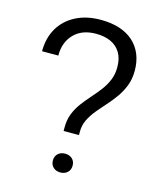

<svg xmlns="http://www.w3.org/2000/svg" viewBox="-112 -818 753 906"><g transform="rotate(15 264.5 -365.5)"><path d="M233.6 -185.9V-203.4Q233.6 -240.9 245.5 -270.8Q257.4 -300.7 276.6 -326.3Q295.7 -351.9 317.1 -375.8Q338.4 -399.7 357.6 -424.8Q376.7 -449.9 388.6 -478.3Q400.6 -506.7 400.6 -541.3Q400.6 -584.4 383.4 -612.6Q366.1 -640.9 335.6 -654.8Q305.1 -668.7 263.9 -668.7Q194.3 -668.7 155.5 -627.9Q116.7 -587.1 117.4 -523H37.9Q37.9 -587.7 66.1 -636Q94.4 -684.3 146.4 -711.1Q198.4 -738 267.9 -738Q321 -738 361.3 -724.6Q401.6 -711.1 428.9 -685.9Q456.3 -660.7 470.4 -625.6Q484.4 -590.4 484.4 -547.3Q484.4 -506.1 471.6 -473.4Q458.7 -440.6 438.9 -412.8Q419 -385 396.5 -360.1Q374 -335.3 354.1 -311Q334.3 -286.7 321.4 -260.3Q308.6 -233.9 308.6 -202.6V-185.9ZM268.9 7.3Q247.6 7.3 234.1 -5.3Q220.6 -17.9 220.6 -38.6Q220.6 -59.3 234.1 -71.9Q247.6 -84.4 268.9 -84.4Q290.1 -84.4 303.6 -71.9Q317.1 -59.3 317.1 -38.6Q317.1 -17.9 303.6 -5.3Q290.1 7.3 268.9 7.3Z"/></g></svg>

Font: Mona Sans ExtraLight
Style: Regular
Weight: 200
Designer: Deni Anggara
Foundry: GitHub
Version: Version 2.000